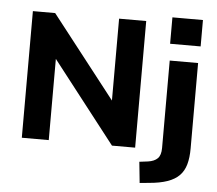

<svg xmlns="http://www.w3.org/2000/svg" viewBox="-60 -805 1203 1065"><g transform="rotate(5 541.5 -272.5)"><path d="M83 0V-705H207L574 -235H563V-705H714V0H585L223 -465H233V0ZM857 -591V-738H1027V-591ZM756 193 744 76 792 70Q827 65 845 47Q863 29 863 -11V-498H1021V-22Q1021 29 1010.5 66.5Q1000 104 975.5 129Q951 154 909.5 168.5Q868 183 807 188Z"/></g></svg>

Font: Nunito Sans 9pt ExtraBold
Style: Regular
Weight: 800
Version: Version 3.101;gftools[0.9.27]